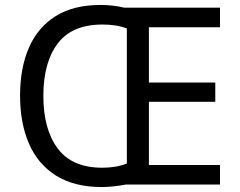

<svg xmlns="http://www.w3.org/2000/svg" viewBox="-20 -745 968 775"><path d="M386 -725Q436 -725 482 -714H868V-635H581V-412H849V-334H581V-79H868V0H488Q466 4 441 7Q416 10 391 10Q280 10 206.5 -36Q133 -82 97 -165Q61 -248 61 -359Q61 -470 96.5 -552Q132 -634 204 -679.5Q276 -725 386 -725ZM394 -646Q271 -646 213 -569.5Q155 -493 155 -358Q155 -223 213 -145.5Q271 -68 393 -68Q450 -68 492 -85V-630Q451 -646 394 -646Z"/></svg>

Font: Apis
Style: Regular
Weight: 400
Designer: Monotype Design Team
Foundry: Monotype Imaging Inc.
Version: Version 2.000; build 0001